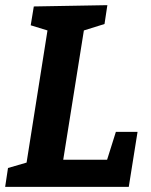

<svg xmlns="http://www.w3.org/2000/svg" viewBox="-21 -724 586 744"><path d="M428 -213H512L478 0H-1L10 -73L82 -94L163 -606L98 -626L110 -699L395 -704L384 -631L304 -606L224 -105H394Z"/></svg>

Font: Bitter
Style: Bold Italic
Weight: 700
Italic angle: -9°
Designer: Sol Matas, and Bitter project Authors
Foundry: Sol Matas
Version: Version 2.001